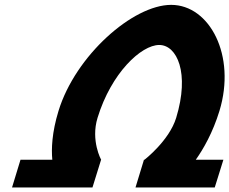

<svg xmlns="http://www.w3.org/2000/svg" viewBox="-20 -792 966 809"><path d="M391 -295.5C448.8 -484.5 575 -602.5 650.9 -602.5C726 -602.5 780.1 -484.5 722.3 -295.5C693 -199.5 589.5 -119.5 589.5 -119.5L590.6 -119H586.6L550.9 -2H884.8L921.3 -119H805C837 -164.3 876.6 -233.1 904.6 -324.5C976.1 -558.5 863.1 -771.5 701.2 -771.5C539.9 -771.5 297.7 -557.5 226.5 -324.5C198.5 -233.1 196.1 -164.3 200.4 -119H66.4L30.7 -2H369.6L405.7 -118.3L406.3 -118.5C406.3 -118.5 361.6 -199.5 391 -295.5Z"/></svg>

Font: Hussar
Style: BdSuprConOblThree
Weight: 700
Foundry: Cannot Into Space Fonts
Version: Version 2.00